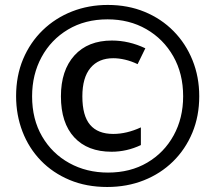

<svg xmlns="http://www.w3.org/2000/svg" viewBox="-20 -744 868 774"><path d="M412.1 9.8Q328.1 9.8 260.5 -18.6Q192.9 -46.9 144.5 -96.9Q96.2 -147 70.6 -213.6Q44.9 -280.3 44.9 -356.4Q44.9 -438.5 73.2 -505.9Q101.6 -573.2 152.3 -622.3Q203.1 -671.4 270.3 -697.8Q337.4 -724.1 414.6 -724.1Q495.6 -724.1 563 -696.3Q630.4 -668.5 679.7 -618.4Q729 -568.4 756.1 -501.2Q783.2 -434.1 783.2 -356Q783.2 -275.9 755.4 -209Q727.5 -142.1 677.5 -93Q627.4 -43.9 559.8 -17.1Q492.2 9.8 412.1 9.8ZM415.5 -48.3Q505.4 -48.3 573.5 -88.4Q641.6 -128.4 679.9 -198Q718.3 -267.6 718.3 -356Q718.3 -447.3 678.5 -517.1Q638.7 -586.9 569.8 -626.5Q501 -666 413.6 -666Q322.8 -666 254.2 -625Q185.5 -584 147.5 -513.7Q109.4 -443.4 109.4 -355.5Q109.4 -263.2 149.7 -194.1Q189.9 -125 259.3 -86.7Q328.6 -48.3 415.5 -48.3ZM429.7 -132.3Q333 -132.3 279.3 -190.4Q225.6 -248.5 225.6 -355.5Q225.6 -460.4 280 -520.5Q334.5 -580.6 431.2 -580.6Q500 -580.6 565.9 -549.3L534.7 -485.4Q509.3 -497.6 484.4 -503.4Q459.5 -509.3 436.5 -509.3Q377.4 -509.3 344.7 -470.2Q312 -431.2 312 -355.5Q312 -277.3 343.3 -240.7Q374.5 -204.1 436.5 -204.1Q490.7 -204.1 547.9 -230.5V-159.2Q491.2 -132.3 429.7 -132.3Z"/></svg>

Font: Open Sans Condensed SemiBold
Style: Italic
Weight: 600
Width: 3
Italic angle: -12°
Designer: Monotype Design Team
Foundry: Monotype Imaging Inc.
Version: Version 3.000; ttfautohint (v1.8.4)